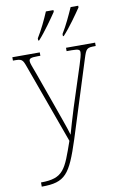

<svg xmlns="http://www.w3.org/2000/svg" viewBox="-107 -825 714 1124"><g transform="rotate(-10 250.5 -263.0)"><path d="M322 -619V-606H327C366 -647 418 -722 441 -756V-766H396C376 -721 350 -664 322 -619ZM175 -619V-606H181C219 -647 271 -722 294 -756V-766H249C230 -721 203 -664 175 -619ZM47 215V240H48C188 240 218 198 282 1L426 -455C444 -512 448 -516 497 -516H501V-536H328V-516H359C403 -516 407 -509 407 -495C407 -481 399 -455 389 -423L311 -182C292 -119 277 -71 266 -30C255 -72 226 -147 202 -217L132 -413C114 -462 105 -483 105 -495C105 -510 112 -516 155 -516H172V-536H9V-516H11C63 -516 66 -514 84 -463L253 4C197 163 183 215 47 215Z"/></g></svg>

Font: Noto Serif SemiCondensed Thin
Style: Regular
Weight: 100
Width: 4
Designer: Monotype Design Team
Foundry: Monotype Imaging Inc.
Version: Version 2.015